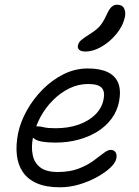

<svg xmlns="http://www.w3.org/2000/svg" viewBox="-20 -786 592 816"><path d="M235 10Q176 10 137 -7Q98 -24 77 -55Q56 -86 51.5 -128Q47 -170 57 -220Q67 -268 94 -316.5Q121 -365 161 -405.5Q201 -446 250 -470.5Q299 -495 353 -495Q405 -495 437.5 -479.5Q470 -464 482.5 -433Q495 -402 486 -354Q478 -314 454 -281.5Q430 -249 393.5 -226.5Q357 -204 312 -192Q267 -180 216 -180Q149 -180 128 -195Q123 -198 120 -201Q112 -161 119 -128Q125 -95 150.5 -75Q176 -55 225 -55Q276 -55 313 -69Q350 -83 376 -102Q402 -121 420 -135Q438 -149 450 -149Q464 -149 471 -139Q478 -129 474 -111Q470 -93 448 -72.5Q426 -52 391.5 -33Q357 -14 316.5 -2Q276 10 235 10ZM134 -249Q137 -249 140 -249Q151 -249 167 -245Q183 -241 216 -241Q271 -241 314.5 -256.5Q358 -272 385.5 -299.5Q413 -327 420 -363Q427 -396 412.5 -412.5Q398 -429 354 -429Q313 -429 275 -410.5Q237 -392 205 -360Q173 -328 151 -287Q141 -268 134 -249ZM344 -567Q325 -567 317 -574Q309 -581 311 -592Q314 -606 325 -615.5Q336 -625 360 -640Q392 -660 405.5 -676.5Q419 -693 432 -721Q444 -748 454.5 -757Q465 -766 477 -766Q500 -766 507.5 -750Q515 -734 511 -715Q503 -676 475 -642Q447 -608 411.5 -587.5Q376 -567 344 -567Z"/></svg>

Font: Shantell Sans Light Light
Style: Italic
Weight: 300
Italic angle: -11°
Version: Version 1.008;[ac192a2d6]